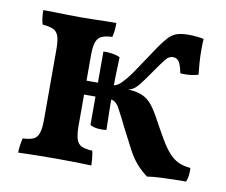

<svg xmlns="http://www.w3.org/2000/svg" viewBox="-59 -535 723 613"><g transform="rotate(10 302.0 -228.5)"><path d="M35 2Q35 -10 37 -23Q39 -36 41 -45Q64 -46 76 -51.5Q88 -57 93 -72.5Q98 -88 98 -116V-343Q98 -372 93 -386.5Q88 -401 76 -406.5Q64 -412 41 -414Q38 -423 36.5 -435.5Q35 -448 35 -460Q51 -460 71.5 -459.5Q92 -459 114.5 -458.5Q137 -458 156 -458Q174 -458 195 -458.5Q216 -459 236 -459.5Q256 -460 272 -460Q272 -448 271 -437Q270 -426 267 -414Q244 -413 232 -407Q220 -401 215 -386.5Q210 -372 210 -343V-116Q210 -88 215 -72.5Q220 -57 232.5 -51.5Q245 -46 267 -45Q269 -37 270.5 -23.5Q272 -10 272 2Q250 1 220.5 0.5Q191 0 159 0Q127 0 93.5 0.5Q60 1 35 2ZM453 6Q431 -11 416.5 -28Q402 -45 389 -69.5Q376 -94 356 -133Q337 -172 324.5 -194.5Q312 -217 293 -217H199V-262H292Q303 -262 312.5 -268.5Q322 -275 336.5 -292.5Q351 -310 373 -344Q397 -380 412.5 -403Q428 -426 440.5 -439.5Q453 -453 468 -458Q483 -463 506 -463Q520 -463 533.5 -461.5Q547 -460 555 -458Q554 -442 554 -421Q554 -400 555.5 -380Q557 -360 559 -343Q548 -339 533 -337.5Q518 -336 501 -337Q495 -366 488 -375Q481 -384 469 -384Q456 -384 445.5 -371Q435 -358 413 -326Q393 -297 381.5 -282.5Q370 -268 361 -263Q352 -258 339 -256L336 -258Q366 -257 384.5 -251Q403 -245 417 -231Q431 -217 446 -190Q469 -148 485 -120.5Q501 -93 516 -77Q531 -61 547 -54Q563 -47 585 -45Q586 -34 584.5 -21.5Q583 -9 579 0Q560 0 538.5 0.5Q517 1 495 2Q473 3 453 6ZM300 -118Q287 -116 272 -117.5Q257 -119 247 -125V-363Q260 -364 275.5 -361.5Q291 -359 301 -354Q300 -322 299 -292.5Q298 -263 298 -240Q298 -216 298.5 -183.5Q299 -151 300 -118Z"/></g></svg>

Font: Vollkorn Medium
Style: Regular
Weight: 500
Designer: Friedrich Althausen
Foundry: Friedrich Althausen
Version: Version 5.000